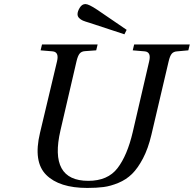

<svg xmlns="http://www.w3.org/2000/svg" viewBox="-20 -911 955 946"><path d="M362 -841Q362 -855 373 -873Q384 -891 401 -891Q417 -891 459 -863L604 -764L593 -742L423 -798Q399 -805 388.5 -809.5Q378 -814 370 -822Q362 -830 362 -841ZM177 -256 261 -609Q272 -655 239 -658L180 -663L187 -692H461L454 -663L399 -659Q381 -658 372 -646.5Q363 -635 357 -609L278 -269Q220 -20 415 -20Q511 -20 559 -82.5Q607 -145 634 -260L715 -609Q726 -655 693 -658L634 -663L641 -692H915L908 -663L853 -658Q835 -657 826 -646Q817 -635 811 -609L726 -247Q710 -179 684.5 -130.5Q659 -82 630.5 -54Q602 -26 563.5 -10Q525 6 490.5 10.5Q456 15 410 15Q272 15 207.5 -49.5Q143 -114 177 -256Z"/></svg>

Font: Lingua Franca
Style: Italic
Weight: 400
Italic angle: -13°
Version: Version 1.19